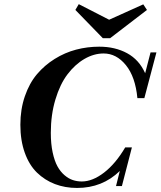

<svg xmlns="http://www.w3.org/2000/svg" viewBox="-20 -907 785 939"><path d="M482.9 -720.2 348.6 -858.4 365.2 -886.7 513.7 -810.5 680.7 -885.7 698.7 -858.4 518.6 -720.2ZM356.9 12.2Q298.3 12.2 248.5 -6.8Q198.7 -25.9 160.6 -63Q122.6 -100.1 101.1 -160.2Q79.6 -220.2 79.6 -296.9Q79.6 -372.6 101.6 -436.3Q123.5 -500 160.6 -543.9Q197.8 -587.9 247.6 -618.9Q297.4 -649.9 352.3 -664.3Q407.2 -678.7 465.3 -678.7Q543 -678.7 601.8 -646.7Q660.6 -614.7 689.9 -548.8L716.3 -650.9H745.1L686 -427.2H651.9Q642.1 -531.2 595.7 -588.4Q549.3 -645.5 486.8 -645.5Q439 -645.5 392.8 -618.7Q346.7 -591.8 310.1 -543.5Q273.4 -495.1 251 -420.4Q228.5 -345.7 228.5 -257.3Q228.5 -203.6 237.5 -161.6Q246.6 -119.6 261 -93.5Q275.4 -67.4 295.4 -50.3Q315.4 -33.2 336.2 -26.4Q356.9 -19.5 379.9 -19.5Q432.6 -19.5 489 -63Q545.4 -106.4 592.3 -186H625L576.2 2.9H547.4L565.9 -70.8Q480.5 12.2 356.9 12.2Z"/></svg>

Font: Elstob 18pt
Style: Bold Italic
Weight: 700
Italic angle: -20°
Designer: Peter S. Baker
Version: Version 1.015